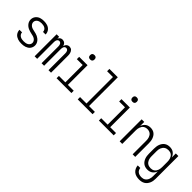

<svg xmlns="http://www.w3.org/2000/svg" viewBox="146 -1860 3209 3209"><g transform="rotate(45 1750.0 -256.0)"><path d="M249 8Q227 8 205.5 5.5Q184 3 163.5 -4Q143 -11 124.5 -22.5Q106 -34 92.5 -51Q79 -68 71.5 -89Q64 -110 64 -131V-134H125V-133Q125 -112 137 -93.5Q149 -75 167.5 -64.5Q186 -54 207 -50.5Q228 -47 249 -47Q270 -47 291 -50.5Q312 -54 330.5 -64Q349 -74 361 -92.5Q373 -111 373 -132Q373 -154 361 -172.5Q349 -191 331 -202.5Q313 -214 291.5 -219.5Q270 -225 249 -229.5Q228 -234 207.5 -240Q187 -246 167.5 -255Q148 -264 131 -277.5Q114 -291 101 -308Q88 -325 81 -346Q74 -367 74 -388Q74 -409 80.5 -429.5Q87 -450 100 -467Q113 -484 130.5 -496.5Q148 -509 168 -516Q188 -523 209 -525.5Q230 -528 251 -528Q272 -528 293 -525.5Q314 -523 334 -516Q354 -509 371.5 -497Q389 -485 401.5 -468.5Q414 -452 421 -431.5Q428 -411 428 -390V-387H367V-389Q367 -409 356.5 -427Q346 -445 328.5 -455Q311 -465 291 -469Q271 -473 251 -473Q231 -473 211 -469Q191 -465 173.5 -454.5Q156 -444 145.5 -426Q135 -408 135 -388Q135 -367 147 -348Q159 -329 177 -317.5Q195 -306 216 -300.5Q237 -295 258 -290.5Q279 -286 300 -280.5Q321 -275 340.5 -265.5Q360 -256 377 -242.5Q394 -229 407 -212Q420 -195 427 -174.5Q434 -154 434 -132Q434 -110 426.5 -89Q419 -68 405.5 -51Q392 -34 373.5 -22.5Q355 -11 334.5 -4Q314 3 292.5 5.5Q271 8 249 8Z M556 0V-520H616V-478Q621 -489 628.5 -498.5Q636 -508 645.5 -515Q655 -522 667 -525Q679 -528 691 -528Q705 -528 719 -523Q733 -518 744 -508.5Q755 -499 762 -486Q769 -473 773 -459Q777 -473 784 -486Q791 -499 801.5 -508.5Q812 -518 826 -523Q840 -528 855 -528Q869 -528 883.5 -523Q898 -518 908.5 -508Q919 -498 926 -485Q933 -472 937 -457.5Q941 -443 942.5 -428.5Q944 -414 944 -399V0H884V-399Q884 -412 881.5 -424.5Q879 -437 873 -448Q867 -459 856 -466Q845 -473 832 -473Q819 -473 808 -466Q797 -459 791 -448Q785 -437 782.5 -424.5Q780 -412 780 -399V0H720V-399Q720 -412 717.5 -424.5Q715 -437 709 -448Q703 -459 692 -466Q681 -473 668 -473Q655 -473 644 -466Q633 -459 627 -448Q621 -437 618.5 -424.5Q616 -412 616 -399V0Z M1075 0V-55H1227V-465H1089V-520H1287V-55H1425V0ZM1250 -618Q1239 -618 1229 -621Q1219 -624 1211.5 -631.5Q1204 -639 1201 -649Q1198 -659 1198 -670Q1198 -681 1201 -691Q1204 -701 1211.5 -708.5Q1219 -716 1229 -719Q1239 -722 1250 -722Q1261 -722 1271 -719Q1281 -716 1288.5 -708.5Q1296 -701 1299 -691Q1302 -681 1302 -670Q1302 -659 1299 -649Q1296 -639 1288.5 -631.5Q1281 -624 1271 -621Q1261 -618 1250 -618Z M1575 0V-55H1727V-680H1589V-735H1787V-55H1925V0Z M2075 0V-55H2227V-465H2089V-520H2287V-55H2425V0ZM2250 -618Q2239 -618 2229 -621Q2219 -624 2211.5 -631.5Q2204 -639 2201 -649Q2198 -659 2198 -670Q2198 -681 2201 -691Q2204 -701 2211.5 -708.5Q2219 -716 2229 -719Q2239 -722 2250 -722Q2261 -722 2271 -719Q2281 -716 2288.5 -708.5Q2296 -701 2299 -691Q2302 -681 2302 -670Q2302 -659 2299 -649Q2296 -639 2288.5 -631.5Q2281 -624 2271 -621Q2261 -618 2250 -618Z M2566 0V-520H2627V-424Q2635 -447 2649 -467Q2663 -487 2682 -501.5Q2701 -516 2725 -522Q2749 -528 2773 -528Q2797 -528 2821.5 -521Q2846 -514 2865.5 -499Q2885 -484 2898.5 -462.5Q2912 -441 2920 -417.5Q2928 -394 2931 -369.5Q2934 -345 2934 -320V0H2873V-320Q2873 -339 2870.5 -357Q2868 -375 2862 -392.5Q2856 -410 2845.5 -426Q2835 -442 2820 -452.5Q2805 -463 2787 -468Q2769 -473 2750 -473Q2731 -473 2713 -468Q2695 -463 2680 -452.5Q2665 -442 2654.5 -426Q2644 -410 2638 -392.5Q2632 -375 2629.5 -357Q2627 -339 2627 -320V0Z M3247 223Q3214 223 3181 215Q3148 207 3122 186.5Q3096 166 3081 135.5Q3066 105 3064 71H3125Q3126 93 3136.5 113Q3147 133 3164.5 145.5Q3182 158 3203.5 163Q3225 168 3247 168Q3266 168 3284 163.5Q3302 159 3317.5 148Q3333 137 3344 121.5Q3355 106 3361.5 88.5Q3368 71 3370.5 52.5Q3373 34 3373 15V-96Q3365 -73 3351 -53Q3337 -33 3317.5 -18.5Q3298 -4 3274.5 2Q3251 8 3227 8Q3201 8 3176.5 1.5Q3152 -5 3131.5 -20Q3111 -35 3096.5 -56Q3082 -77 3073.5 -100.5Q3065 -124 3061.5 -149.5Q3058 -175 3058 -200V-320Q3058 -345 3061.5 -370.5Q3065 -396 3073.5 -419.5Q3082 -443 3096.5 -464Q3111 -485 3131.5 -500Q3152 -515 3176.5 -521.5Q3201 -528 3227 -528Q3251 -528 3274.5 -522Q3298 -516 3317.5 -501.5Q3337 -487 3351 -467Q3365 -447 3373 -424V-520H3434V15Q3434 42 3430 68Q3426 94 3415.5 118.5Q3405 143 3388 164Q3371 185 3348.5 198.5Q3326 212 3299.5 217.5Q3273 223 3247 223ZM3249 -47Q3268 -47 3286 -51.5Q3304 -56 3319.5 -67Q3335 -78 3345.5 -93.5Q3356 -109 3362 -126.5Q3368 -144 3370.5 -162.5Q3373 -181 3373 -200V-320Q3373 -339 3370.5 -357.5Q3368 -376 3362 -393.5Q3356 -411 3345.5 -426.5Q3335 -442 3319.5 -453Q3304 -464 3286 -468.5Q3268 -473 3249 -473Q3230 -473 3211.5 -468.5Q3193 -464 3177 -453.5Q3161 -443 3149.5 -427.5Q3138 -412 3131 -394.5Q3124 -377 3121.5 -358Q3119 -339 3119 -320V-200Q3119 -181 3121.5 -162Q3124 -143 3131 -125.5Q3138 -108 3149.5 -92.5Q3161 -77 3177 -66.5Q3193 -56 3211.5 -51.5Q3230 -47 3249 -47Z"/></g></svg>

Font: Iosevka Curly Light
Style: Regular
Weight: 300
Monospace: yes
Designer: Belleve Invis
Foundry: Belleve Invis
Version: Version 22.1.2; ttfautohint (v1.8.4)